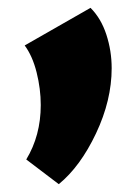

<svg xmlns="http://www.w3.org/2000/svg" viewBox="-20 -218 348 490"><path d="M47 189Q84 128 84 50Q84 9 73.5 -33Q63 -75 43 -102L211 -198Q238 -171 251.5 -129.5Q265 -88 265 -44Q265 38 225 122.5Q185 207 130 252Z"/></svg>

Font: Ysabeau Black
Style: Regular
Weight: 900
Designer: Christian Thalmann (Catharsis Fonts)
Version: Version 0.003